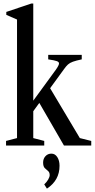

<svg xmlns="http://www.w3.org/2000/svg" viewBox="-20 -842 548 1111"><path d="M15 0V-26.5L78.5 -43V-729L16.5 -756V-773L161 -821.5H172.5V-259.5L303.5 -439Q321.5 -464.5 321.5 -475Q321.5 -483.5 309 -488.2Q296.5 -493 259 -498.5V-524.5H453V-498.5Q420 -491.5 402 -485Q384 -478.5 373.2 -468.8Q362.5 -459 350.5 -442L270 -331.5L442 -43L508 -26.5V0H350L207.5 -246.5L172.5 -198.5V-43L236 -26.5V0ZM251.5 249.5 236 225Q250 212 258.8 197Q267.5 182 267.5 171.5Q267.5 155 258 147.5Q248.5 140 239 130.5Q229.5 121 229.5 98.5Q229.5 76.5 243 61.8Q256.5 47 277.5 47Q298.5 47 311.5 67Q324.5 87 324.5 117.5Q324.5 201.5 251.5 249.5Z"/></svg>

Font: Libre Caslon Condensed Medium
Style: Regular
Weight: 500
Designer: Pablo Impallari, Rodrigo Fuenzalida, Katja Schimmel, Ertekin Erdin
Foundry: Pablo Impallari, Rodrigo Fuenzalida
Version: Version 2.000; ttfautohint (v1.8.4.7-5d5b);gftools[0.9.33]